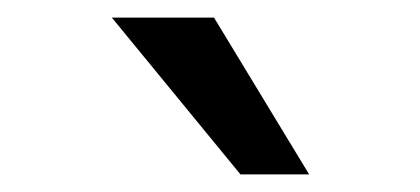

<svg xmlns="http://www.w3.org/2000/svg" viewBox="-20 -764 477 218"><path d="M253 -566 107 -744H223L331 -566Z"/></svg>

Font: REM Medium
Style: Regular
Weight: 400
Version: Version 1.005;gftools[0.9.28]